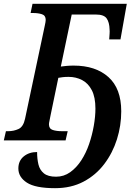

<svg xmlns="http://www.w3.org/2000/svg" viewBox="-41 -734 712 1004"><path d="M247 250Q144 250 99.5 221Q55 192 55 147Q55 107 83 84Q111 61 153 61Q153 97 160 126Q167 155 188.5 172.5Q210 190 252 190Q293 190 326 166.5Q359 143 384 104.5Q409 66 425 19Q441 -28 449.5 -76.5Q458 -125 458 -166Q458 -226 439 -262.5Q420 -299 388 -315.5Q356 -332 318 -332Q299 -332 287.5 -330.5Q276 -329 264 -327L223 -129Q220 -112 217.5 -101Q215 -90 215 -84Q215 -61 234.5 -54.5Q254 -48 282 -48H313L302 0H-21L-10 -48H2Q31 -48 56 -59.5Q81 -71 90 -113L193 -599Q198 -621 198 -630Q198 -653 178.5 -659.5Q159 -666 131 -666H119L129 -714H622L589 -528H530Q531 -542 532 -556.5Q533 -571 532 -580Q531 -618 516.5 -638Q502 -658 461 -658H334L277 -386Q292 -388 308.5 -389.5Q325 -391 344 -391Q459 -391 526 -331Q593 -271 593 -152Q593 -77 570.5 -5.5Q548 66 504 124Q460 182 395.5 216Q331 250 247 250Z"/></svg>

Font: Noto Serif SemiCondensed SemiBold
Style: Italic
Weight: 600
Width: 4
Italic angle: -12°
Designer: Monotype Design Team
Foundry: Monotype Imaging Inc.
Version: Version 2.014; ttfautohint (v1.8.4.7-5d5b)